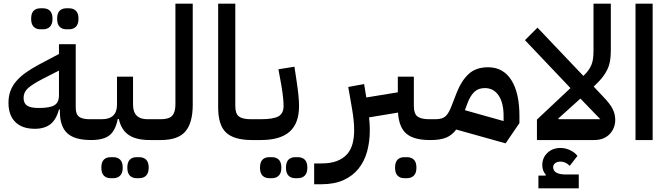

<svg xmlns="http://www.w3.org/2000/svg" viewBox="-20 -760 3631 1042"><path d="M475 0Q384 0 344.5 -37.5Q305 -75 305 -154V-166H300Q285 -110 253 -85.5Q221 -61 169 -61Q100 -61 63 -98Q26 -135 26 -202Q26 -236 36 -264.5Q46 -293 67 -318Q88 -343 119.5 -365.5Q151 -388 194 -411L300 -467V-520H391V-176Q391 -140 409 -126.5Q427 -113 466 -113H499V-24ZM191 -174Q251 -174 275.5 -189Q300 -204 300 -242V-377L210 -331Q156 -303 132 -281.5Q108 -260 108 -229Q108 -200 126.5 -187Q145 -174 191 -174ZM340 -601Q317 -601 303.5 -615Q290 -629 290 -658Q290 -688 303.5 -701.5Q317 -715 340 -715H355Q378 -715 392 -701.5Q406 -688 406 -658Q406 -629 392 -615Q378 -601 355 -601ZM199 -601Q176 -601 162.5 -615Q149 -629 149 -658Q149 -688 162.5 -701.5Q176 -715 199 -715H214Q237 -715 251 -701.5Q265 -688 265 -658Q265 -629 251 -615Q237 -601 214 -601Z M475 -89 499 -113H532Q615 -113 615 -192V-344H702V-192Q702 -113 780 -113H818V-24L793 0Q719 0 678.5 -27.5Q638 -55 625 -114H619Q607 -52 574.5 -26Q542 0 475 0ZM721 207Q698 207 684.5 193Q671 179 671 150Q671 120 684.5 106.5Q698 93 721 93H736Q759 93 773 106.5Q787 120 787 150Q787 179 773 193Q759 207 736 207ZM580 207Q557 207 543.5 193Q530 179 530 150Q530 120 543.5 106.5Q557 93 580 93H595Q618 93 632 106.5Q646 120 646 150Q646 179 632 193Q618 207 595 207Z M794 -89 818 -113H853Q897 -113 914.5 -132Q932 -151 932 -192V-740H1026V-192Q1026 -93 986 -46.5Q946 0 853 0H794Z M1348 0Q1250 0 1207 -40.5Q1164 -81 1164 -176V-740H1257V-185Q1257 -143 1276.5 -128Q1296 -113 1341 -113H1374V-24L1349 0Z M1350 -89 1374 -113H1395Q1463 -113 1491 -128.5Q1519 -144 1519 -185Q1519 -202 1516.5 -228Q1514 -254 1507 -297L1491 -384L1578 -398L1591 -311Q1603 -231 1603 -185Q1603 -91 1552 -45.5Q1501 0 1395 0H1350ZM1582 207Q1559 207 1545.5 193Q1532 179 1532 150Q1532 120 1545.5 106.5Q1559 93 1582 93H1597Q1620 93 1634 106.5Q1648 120 1648 150Q1648 179 1634 193Q1620 207 1597 207ZM1441 207Q1418 207 1404.5 193Q1391 179 1391 150Q1391 120 1404.5 106.5Q1418 93 1441 93H1456Q1479 93 1493 106.5Q1507 120 1507 150Q1507 179 1493 193Q1479 207 1456 207Z M1685 127H1723Q1774 127 1808 114Q1842 101 1863 77.5Q1884 54 1893 21Q1902 -12 1902 -53Q1902 -80 1899 -109Q1896 -138 1891 -167L1870 -288L1956 -304L1968 -231L2139 -259V-344H2226V-185Q2226 -143 2245.5 -128Q2265 -113 2310 -113H2343V-24L2318 0H2313Q2226 0 2185.5 -34.5Q2145 -69 2140 -149L1983 -123Q1985 -104 1986 -87Q1987 -70 1987 -54Q1987 8 1972.5 61.5Q1958 115 1926 155Q1894 195 1844 217.5Q1794 240 1724 240H1685ZM2174 207Q2151 207 2137.5 193Q2124 179 2124 150Q2124 120 2137.5 106.5Q2151 93 2174 93H2189Q2212 93 2226 106.5Q2240 120 2240 150Q2240 179 2226 193Q2212 207 2189 207Z M2456 -57Q2433 -26 2401 -13Q2369 0 2319 0V-89L2343 -113Q2381 -113 2398.5 -129.5Q2416 -146 2431 -186L2459 -258Q2483 -320 2522.5 -357.5Q2562 -395 2629 -395Q2711 -395 2755 -325.5Q2799 -256 2799 -131V-92L2724 18ZM2503 -162 2713 -103V-131Q2713 -202 2686 -242Q2659 -282 2611 -282Q2576 -282 2554.5 -261.5Q2533 -241 2519 -205Z M2894 -111 3076 -282 2829 -542 2897 -610 3146 -348Q3162 -363 3172.5 -377.5Q3183 -392 3189.5 -407.5Q3196 -423 3198.5 -442Q3201 -461 3201 -486V-740H3295V-486Q3295 -453 3290.5 -428Q3286 -403 3275 -380.5Q3264 -358 3246.5 -336.5Q3229 -315 3202 -290L3252 -237Q3290 -198 3304.5 -169.5Q3319 -141 3319 -109Q3319 -87 3311 -67Q3303 -47 3288.5 -32Q3274 -17 3253 -8.5Q3232 0 3205 0H2894ZM3130 -225 3010 -117 3011 -113H3238ZM2902 193H2941L2942 188Q2923 167 2923 136Q2923 96 2951 69.5Q2979 43 3022 43Q3048 43 3073 54.5Q3098 66 3114 86L3072 140Q3049 117 3022 117Q3004 117 2993 125.5Q2982 134 2982 147Q2982 187 3052 187H3121V262H2902Z M3429 -740H3522V0H3429Z"/></svg>

Font: IBM Plex Arabic Medium
Style: Regular
Weight: 500
Designer: Mike Abbink, Paul van der Laan, Pieter van Rosmalen, Wael Morcos, Khajak Apelian
Foundry: Bold Monday
Version: Version 1.0